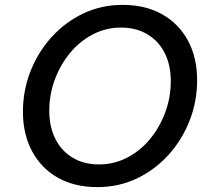

<svg xmlns="http://www.w3.org/2000/svg" viewBox="-20 -751 859 787"><path d="M483 -731Q576 -731 644.5 -692.5Q713 -654 750.5 -584.5Q788 -515 788 -422Q788 -335 757 -256Q726 -177 670 -115.5Q614 -54 540 -19Q466 16 379 16Q286 16 217.5 -22.5Q149 -61 111.5 -131Q74 -201 74 -293Q74 -380 105 -459Q136 -538 192 -599.5Q248 -661 322 -696Q396 -731 483 -731ZM476 -638Q415 -638 361.5 -610.5Q308 -583 268 -535Q228 -487 205 -425.5Q182 -364 182 -297Q182 -231 207 -181.5Q232 -132 278 -104.5Q324 -77 386 -77Q447 -77 500.5 -104.5Q554 -132 594 -180Q634 -228 657 -289.5Q680 -351 680 -418Q680 -485 655 -534Q630 -583 584 -610.5Q538 -638 476 -638Z"/></svg>

Font: Wix Madefor Text Medium
Style: Italic
Weight: 500
Italic angle: -12°
Designer: Dalton Maag Ltd
Foundry: Dalton Maag Ltd
Version: Version 3.100